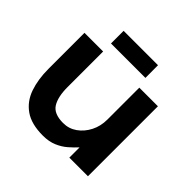

<svg xmlns="http://www.w3.org/2000/svg" viewBox="-171 -801 970 970"><g transform="rotate(45 314.5 -315.5)"><path d="M180.3 -500V-246.3Q180.3 -175.7 203.7 -138.5Q227 -101.3 292.7 -101.3Q333.7 -101.3 366.5 -124.5Q399.3 -147.7 419 -186.3Q438.7 -225 438.7 -272V-500H571.7V0H438.7V-73.3Q419.7 -52.7 396 -32Q372.3 -11.3 340.3 2.3Q308.3 16 265.3 16Q183.3 16 135.5 -17.3Q87.7 -50.7 67.3 -109.2Q47 -167.7 47 -243.3V-500ZM179.7 -647H425.3L425.7 -556.7H179.7Z"/></g></svg>

Font: Nata Sans
Style: Regular
Weight: 400
Designer: Daniel Uzquiano Cruz
Version: Version 1.001